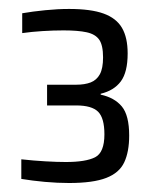

<svg xmlns="http://www.w3.org/2000/svg" viewBox="-20 -823 346 427"><path d="M133.6 -416Q108.1 -416 79.8 -418.5Q51.5 -421.1 27.4 -425.1V-468.7Q54.7 -465.7 81 -464.2Q107.2 -462.7 126.4 -462.7Q170.9 -462.7 191.6 -473.3Q212.2 -483.9 212.2 -524.3Q212.2 -560.5 198.2 -574.5Q184.1 -588.5 149.5 -588.5H84.7V-634.6H149.5Q168.4 -634.6 181.7 -639.7Q195 -644.9 202.1 -657.9Q209.2 -671 209.2 -695.3Q209.2 -722.5 200.6 -734.8Q192 -747 172.8 -751.2Q153.6 -755.4 121.4 -755.4Q98.8 -755.4 74.8 -753.9Q50.8 -752.4 29.4 -749.4V-793.5Q52.4 -797.5 80.5 -800.3Q108.5 -803.1 133.6 -803.1Q182.2 -803.1 210.5 -792.8Q238.8 -782.5 251.3 -761Q263.9 -739.5 263.9 -704.1Q263.9 -662.5 248.7 -642Q233.4 -621.5 203.9 -614.5V-612.5Q234.4 -606 250.9 -586.3Q267.3 -566.5 267.3 -521.5Q267.3 -485.5 256.3 -462Q245.3 -438.5 216.2 -427.3Q187.2 -416 133.6 -416Z"/></svg>

Font: Saira Thin SemiCondensed
Style: Regular
Weight: 100
Width: 4
Version: Version 1.101